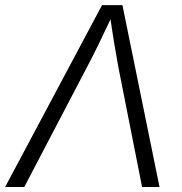

<svg xmlns="http://www.w3.org/2000/svg" viewBox="-40 -748 728 768"><path d="M-19.5 0 368.2 -727.5H449.7L598.1 0H528.3L434.1 -476.1Q427.2 -512.7 418.2 -566.9Q409.2 -621.1 398.4 -695.8H414.1Q380.4 -624 354 -570.1Q327.6 -516.1 306.2 -476.1L57.1 0Z"/></svg>

Font: Inter 16pt Light
Style: Italic
Weight: 300
Italic angle: -9.3988°
Version: Version 4.001;git-66647c0bb